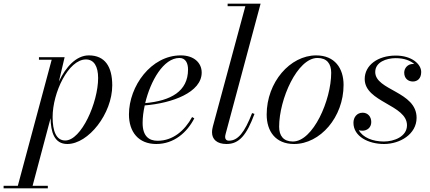

<svg xmlns="http://www.w3.org/2000/svg" viewBox="-116 -770 2329 1040"><path d="M-96.5 236.5V250H143V236.5H60.5L158 -130C159 -56 177.5 10 248.5 10C363 10 492 -154.5 492 -307.5C492 -408.5 453 -470 365 -470C297 -470 240 -407 203 -328L234 -460H95V-446.5H164L-19.5 236.5ZM169 -136C169 -268.5 254.5 -448 349.5 -448C393 -448 415.5 -410.5 415.5 -347.5C415.5 -214 324 -9 237.5 -9C187.5 -9 169 -61.5 169 -136Z M656.5 -104C656.5 -133 660.5 -166 668 -199C816.5 -211 976.5 -269.5 976.5 -377C976.5 -429.5 935 -470 863 -470C702.5 -470 582.5 -303.5 582.5 -150C582.5 -55 634.5 10 730.5 10C827 10 897.5 -53 936.5 -129L924.5 -136C884.5 -62.5 820.5 -7.5 738 -7.5C691.5 -7.5 656.5 -31.5 656.5 -104ZM856 -456C890.5 -456 902.5 -426 902.5 -393.5C902.5 -275 809 -224 670.5 -211.5C699 -331.5 769.5 -456 856 -456Z M1262.5 -153 1249.5 -157.5C1208.5 -51.5 1172.5 -8 1124 -8C1110 -8 1103.5 -16.5 1103.5 -27.5C1103.5 -32 1104.5 -38.5 1106 -44L1295.5 -750H1117V-736.5H1213L1037 -85C1035 -76 1032.5 -66.5 1032.5 -53C1032.5 -15.5 1059 10 1111 10C1180 10 1219.5 -38 1262.5 -153Z M1477 10C1618 10 1745 -135 1745 -310C1745 -400 1697.5 -470 1596.5 -470C1455.5 -470 1328.5 -324.5 1328.5 -149.5C1328.5 -59.5 1376 10 1477 10ZM1470.5 -3.5C1419.5 -3.5 1396 -34.5 1396 -83.5C1396 -232.5 1494.5 -456 1603.5 -456C1654.5 -456 1678 -425 1678 -376C1678 -227 1579.5 -3.5 1470.5 -3.5Z M2140.5 -132C2140.5 -275 1916.5 -280 1916.5 -380C1916.5 -433.5 1976.5 -455 2027.5 -455C2073.5 -455 2107.5 -441.5 2128 -423C2125.5 -423.5 2123 -423.5 2120.5 -423.5C2093 -423.5 2073.5 -401.5 2073.5 -376.5C2073.5 -344 2096 -328.5 2120.5 -328.5C2144 -328.5 2165.5 -344 2165.5 -380C2165.5 -422 2115.5 -469 2027.5 -469C1929.5 -469 1859.5 -416 1859.5 -342C1859.5 -216 2088.5 -203 2088.5 -91.5C2088.5 -30.5 2019 -3.5 1963.5 -3.5C1903 -3.5 1849 -25 1827.5 -65C1833.5 -63 1840 -62 1847 -62C1872 -62 1895 -78.5 1895 -109C1895 -138.5 1876 -159.5 1848.5 -159.5C1817 -159.5 1798.5 -134.5 1798.5 -105C1798.5 -30.5 1880 10 1964 10C2050.5 10 2140.5 -43 2140.5 -132Z"/></svg>

Font: Bodoni* 16pt
Style: Italic
Weight: 400
Italic angle: -13°
Version: Version 2.3